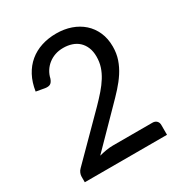

<svg xmlns="http://www.w3.org/2000/svg" viewBox="-170 -850 920 973"><g transform="rotate(-30 290.0 -363.0)"><path d="M296 -725.5Q342.5 -725.5 382 -711.8Q421.5 -698 450.5 -672.2Q479.5 -646.5 496 -609.2Q512.5 -572 512.5 -525Q512.5 -485 500.8 -450.8Q489 -416.5 468.8 -385.5Q448.5 -354.5 421.8 -325Q395 -295.5 365 -265.5L180.5 -77.5Q201 -83 222 -86.5Q243 -90 262 -90H493Q508.5 -90 517.5 -81Q526.5 -72 526.5 -57.5V0H45.5V-32.5Q45.5 -42.5 49.8 -53.2Q54 -64 63 -72.5L290.5 -301.5Q319 -330.5 342 -357Q365 -383.5 381.5 -410Q398 -436.5 406.8 -463.8Q415.5 -491 415.5 -522Q415.5 -552.5 406 -575.5Q396.5 -598.5 379.8 -614Q363 -629.5 340 -637Q317 -644.5 290.5 -644.5Q264 -644.5 242 -636.8Q220 -629 202.8 -615.2Q185.5 -601.5 173.8 -582.8Q162 -564 157 -541.5Q150.5 -523 139.8 -516.8Q129 -510.5 109.5 -513.5L59.5 -522.5Q67 -572 87.2 -610Q107.5 -648 138.5 -673.8Q169.5 -699.5 209.5 -712.5Q249.5 -725.5 296 -725.5Z"/></g></svg>

Font: Lato Medium
Style: Regular
Weight: 500
Designer: Lukasz Dziedzic
Foundry: tyPoland Lukasz Dziedzic
Version: Version 2.006; 2014-01-15